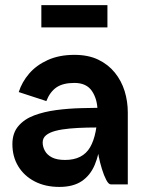

<svg xmlns="http://www.w3.org/2000/svg" viewBox="-20 -726 582 756"><path d="M142.8 -705.8H403V-618.2H142.8ZM162.5 -328 53.8 -363.5Q66.2 -402.8 94.6 -436Q123 -469.2 168 -489.6Q213 -510 273.2 -510Q327.5 -510 366.9 -491.1Q406.2 -472.2 432.2 -440Q458.2 -407.8 470.8 -367.2Q483.2 -326.8 483.2 -283.2L364 -287.5Q364 -334.5 342.4 -367Q320.8 -399.5 273.2 -399.5Q227.8 -399.5 202.1 -381.8Q176.5 -364 162.5 -328ZM416.5 0Q407.5 0 398.4 -17.5Q389.2 -35 381.4 -60.4Q373.5 -85.8 368.8 -109.8Q364 -133.8 364 -145.8V-308.8L483.2 -283.2V0ZM399.8 -224.5Q360.2 -224.5 323.2 -223.6Q286.2 -222.8 254.5 -219.9Q222.8 -217 198.8 -210.8Q174.8 -204.5 161.4 -193.5Q148 -182.5 148 -165Q148 -148.2 156.8 -132.1Q165.5 -116 184.8 -106.1Q204 -96.2 236.2 -96.2Q305.8 -96.2 334.9 -146.4Q364 -196.5 364 -295.2H382.8Q382.8 -229.8 376.5 -173.8Q370.2 -117.8 352.9 -76.6Q335.5 -35.5 301.9 -12.8Q268.2 10 213.5 10Q158.5 10 116.9 -11.5Q75.2 -33 52 -71Q28.8 -109 28.8 -158.5Q28.8 -201.8 52 -229.2Q75.2 -256.8 114.2 -271.5Q153.2 -286.2 201.6 -292.6Q250 -299 300.4 -300.2Q350.8 -301.5 396.2 -301.5Z"/></svg>

Font: Haskoy
Style: Regular
Weight: 400
Designer: Ertekin Erdin
Foundry: Ertekin Erdin
Version: Version 1.500